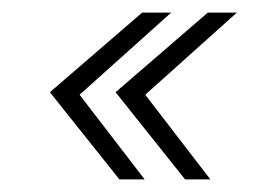

<svg xmlns="http://www.w3.org/2000/svg" viewBox="-20 -450 411 304"><path d="M59 -304 205 -430H251L106 -300L209 -166H169ZM163 -304 309 -430H355L210 -300L313 -166H273Z"/></svg>

Font: Thasadith
Style: Italic
Weight: 400
Italic angle: -9°
Designer: Cadson Demak Co.,Ltd.
Foundry: Cadson Demak Co.,Ltd.
Version: Version 1.000; ttfautohint (v1.6)